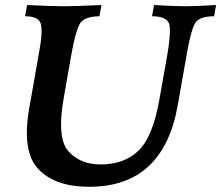

<svg xmlns="http://www.w3.org/2000/svg" viewBox="-20 -713 865 751"><path d="M329.1 17.6Q194.8 17.6 129.9 -51.8Q85 -98.6 85 -193.4Q85 -237.3 94.7 -291.5L134.8 -519.5Q142.6 -564 142.6 -591.8Q142.6 -606 140.6 -615.7Q134.8 -649.4 78.1 -649.4L85.9 -693.4Q183.1 -688.5 229.5 -688.5Q272 -688.5 377 -693.4L369.1 -649.4Q307.6 -648.9 291.3 -618.4Q274.9 -587.9 259.3 -501L229.5 -331.1Q218.8 -271 218.8 -226.6Q218.8 -153.3 247.6 -121.6Q293 -69.8 374 -69.8Q465.3 -69.8 521.5 -123.5Q577.6 -177.2 603.5 -324.2L633.3 -492.2Q644.5 -557.1 644.5 -591.8Q644.5 -606 643.1 -614.7Q636.2 -649.4 574.7 -649.4L582.5 -693.4Q664.6 -688.5 705.1 -688.5Q742.2 -688.5 825.2 -693.4L817.4 -649.4Q757.8 -649.4 742.2 -620.6Q726.6 -591.8 712.4 -511.7L675.3 -301.8Q619.1 17.6 329.1 17.6Z"/></svg>

Font: Kelvinch
Style: Bold Italic
Weight: 700
Italic angle: -10°
Designer: Paul James Miller
Foundry: High-Logic / Made with FontCreator
Version: Version 3.30 September 23, 2016